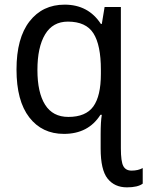

<svg xmlns="http://www.w3.org/2000/svg" viewBox="-20 -566 634 826"><path d="M414 -463H418L430 -536H500V72Q500 129 510.5 148.5Q521 168 546 168Q574 168 594 157V224Q573 240 526 240Q473 240 443 202.5Q413 165 413 73V11Q413 -43 418 -72H412Q360 10 255 10Q161 10 106 -61Q51 -132 51 -267Q51 -402 107 -474Q163 -546 258 -546Q360 -546 414 -463ZM141 -265Q141 -168 174 -115.5Q207 -63 274 -63Q349 -63 381.5 -108Q414 -153 414 -248V-266Q414 -372 382 -422.5Q350 -473 272 -473Q207 -473 174 -418Q141 -363 141 -265Z"/></svg>

Font: Noto Sans Display
Style: Regular
Weight: 400
Designer: Monotype Design team
Foundry: Monotype Imaging Inc.
Version: Version 1.000